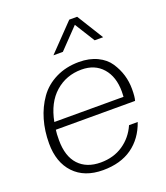

<svg xmlns="http://www.w3.org/2000/svg" viewBox="-137 -831 811 936"><g transform="rotate(-20 268.5 -363.0)"><path d="M237 10Q141 10 87 -47Q33 -104 33 -202Q33 -267 49.5 -324Q66 -381 98.5 -427Q131 -473 184.5 -499.5Q238 -526 305 -526Q359 -526 399.5 -506.5Q440 -487 461.5 -454.5Q483 -422 493.5 -387Q504 -352 504 -314Q504 -272 498 -254H87Q84 -235 84 -201Q84 -117 125 -73Q166 -29 239 -29Q306 -29 355.5 -62.5Q405 -96 430 -153H475Q448 -75 388 -32.5Q328 10 237 10ZM304 -487Q225 -487 168 -437Q111 -387 93 -292H452Q453 -301 453 -319Q453 -396 413 -441.5Q373 -487 304 -487ZM458 -599H414L349 -703L249 -599H200L332 -736H373Z"/></g></svg>

Font: Creato Display Light
Style: Italic
Weight: 300
Italic angle: -10°
Version: Version 1.000